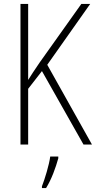

<svg xmlns="http://www.w3.org/2000/svg" viewBox="-20 -734 487 975"><path d="M447 0 220 -405 438 -714H393L181 -416C155 -377 134 -347 123 -328V-714H84V0H123V-283L193 -373L404 0ZM276 70V61H235C230 102 207 177 193 212V221H214C242 176 263 117 276 70Z"/></svg>

Font: Noto Sans Arabic UI Cn XLt
Style: Regular
Weight: 200
Width: 3
Designer: Monotype Design Team, Nadine Chahine and Nizar Qandah
Foundry: Monotype Imaging Inc.
Version: Version 2.010